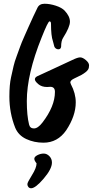

<svg xmlns="http://www.w3.org/2000/svg" viewBox="-20 -739 495 1024"><path d="M248 -276 231 -275Q202 -275 184 -290.5Q166 -306 166 -316Q166 -326 179 -332.5Q192 -339 264.5 -372Q337 -405 365.5 -419Q394 -433 407.5 -433Q421 -433 438 -418.5Q455 -404 455 -390.5Q455 -377 450 -368.5Q445 -360 434.5 -352.5Q424 -345 416.5 -340.5Q409 -336 394.5 -329.5Q380 -323 377 -321Q355 -311 355 -299L358 -290Q384 -241 384 -193Q384 -121 333 -44Q287 22 212 22Q162 22 120 2.5Q78 -17 61 -58Q30 -136 30 -224Q30 -288 39 -327Q48 -366 52.5 -387Q57 -408 70 -442.5Q83 -477 88 -492Q93 -507 110.5 -546.5Q128 -586 132 -595Q160 -658 179 -696Q189 -719 217.5 -719Q246 -719 278 -708.5Q310 -698 325 -682Q353 -652 353 -623.5Q353 -595 317 -538Q306 -522 306 -490Q304 -476 291 -476Q283 -476 277 -481Q271 -486 269.5 -491.5Q268 -497 265.5 -507Q263 -517 262 -520Q252 -548 252 -612Q252 -625 244 -625Q236 -625 202 -539Q123 -343 123 -200Q123 -123 135 -75Q140 -54 161 -54Q182 -54 206 -85Q273 -172 273 -249Q273 -276 248 -276ZM175 132Q163 118 163 107.5Q163 97 179.5 88.5Q196 80 213 80Q230 80 243.5 94Q257 108 257 128Q257 162 213 213.5Q169 265 146 265Q137 265 131.5 258.5Q126 252 126 243Q126 234 150.5 195Q175 156 175 132Z"/></svg>

Font: Devonshire
Style: Regular
Weight: 400
Designer: Astigmatic (AOETI)
Foundry: Astigmatic (AOETI)
Version: Version 1.001